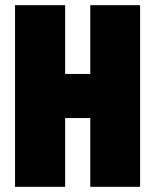

<svg xmlns="http://www.w3.org/2000/svg" viewBox="-20 -720 598 740"><path d="M328 -700H520V0H328V-265H231V0H38V-700H231V-435H328Z"/></svg>

Font: Phudu Black
Style: Regular
Weight: 900
Version: Version 1.005;gftools[0.9.23]